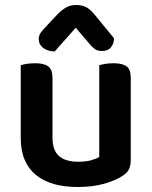

<svg xmlns="http://www.w3.org/2000/svg" viewBox="-20 -733 606 768"><path d="M503 -93Q503 -70 495 -54.5Q487 -39 466 -27Q437 -9 392.5 3Q348 15 291 15Q239 15 197 3.5Q155 -8 125 -32Q95 -56 79 -93Q63 -130 63 -181V-472Q71 -475 86.5 -477.5Q102 -480 121 -480Q156 -480 173 -467.5Q190 -455 190 -421V-183Q190 -131 216.5 -108.5Q243 -86 292 -86Q323 -86 344.5 -92Q366 -98 377 -105V-472Q385 -475 400.5 -477.5Q416 -480 434 -480Q470 -480 486.5 -467.5Q503 -455 503 -421ZM283 -622Q258 -593 239 -572.5Q220 -552 199 -527Q170 -528 152.5 -541.5Q135 -555 135 -576Q135 -592 143.5 -603Q152 -614 168 -631L215 -681Q231 -696 247 -704.5Q263 -713 285 -713Q306 -713 322.5 -705.5Q339 -698 359 -674L436 -580Q436 -559 424 -544Q412 -529 387 -529Q370 -529 358.5 -537.5Q347 -546 336 -560Z"/></svg>

Font: Baloo Da 2 SemiBold
Style: Regular
Weight: 600
Designer: Noopur Datye, Sulekha Rajkumar and Ek Type
Foundry: Ek Type
Version: Version 1.640;hotconv 1.0.111;makeotfexe 2.5.65597; ttfautoh